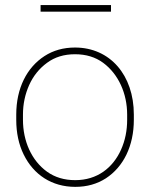

<svg xmlns="http://www.w3.org/2000/svg" viewBox="-20 -725 590 755"><path d="M43.9 -253.9C43.9 -202.6 53.7 -156.7 73.2 -117.2C112.3 -37.6 184.1 9.8 275.9 9.8C321.8 9.8 361.8 -1.5 396.5 -23.9C465.3 -68.8 506.3 -150.9 506.3 -253.9V-274.4C506.3 -429.2 413.1 -538.1 274.9 -538.1C229.5 -538.1 189.5 -526.9 154.8 -504.4C85.4 -459.5 43.9 -377.9 43.9 -274.4ZM70.3 -274.4C70.3 -315.9 78.6 -354.5 94.7 -390.6C110.8 -426.3 134.3 -455.6 165 -478C195.3 -500.5 231.9 -511.7 274.9 -511.7C318.4 -511.7 355 -500.5 385.7 -478C446.3 -433.1 480 -356.9 480 -274.4V-253.9C480 -211.9 472.2 -172.9 456.1 -136.7C423.8 -64.5 361.8 -16.6 275.9 -16.6C232.4 -16.6 195.8 -27.8 165 -49.8C104 -93.8 70.3 -169.9 70.3 -253.9ZM139.6 -705.1V-679.2H416.5V-705.1Z"/></svg>

Font: Vazirmatn Thin
Style: Regular
Weight: 100
Designer: Saber Rastikerdar
Foundry: Saber Rastikerdar
Version: Version 33.003